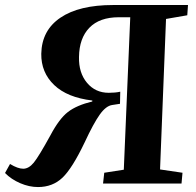

<svg xmlns="http://www.w3.org/2000/svg" viewBox="-23 -734 785 768"><path d="M472.2 -55.2 498 -665H452.1Q375 -665 334.5 -623Q293.9 -581.1 293 -505.9Q291.5 -442.9 325 -402.8Q358.4 -362.8 412.1 -362.8Q438.5 -362.8 458 -367.2L457 -318.8L425.8 -314Q400.9 -310.5 376 -275.6Q351.1 -240.7 315.9 -165Q266.1 -60.5 226.8 -23.2Q187.5 14.2 128.9 14.2Q93.8 14.2 57.9 -1.2Q22 -16.6 -2.9 -42L17.1 -78.1Q48.3 -59.1 69.8 -59.1Q92.3 -59.1 112.3 -83.7Q132.3 -108.4 178.2 -191.9Q213.9 -259.3 248.8 -286.1Q283.7 -313 346.2 -328.1V-332Q246.1 -343.8 193.6 -394Q141.1 -444.3 142.1 -519Q144 -612.8 218.8 -663.3Q293.5 -713.9 429.2 -713.9H729L726.1 -672.9L641.1 -658.2L617.2 -56.2L707 -43L703.1 0H389.2L394 -43Z"/></svg>

Font: Literata SemiBold
Style: Italic
Weight: 650
Italic angle: -2.39999°
Designer: Latin by Veronika Burian and Jose Scaglione. Greek by Irene Vlachou. Cyrillic by Vera Evstafieva
Foundry: TypeTogether
Version: Version 3.021